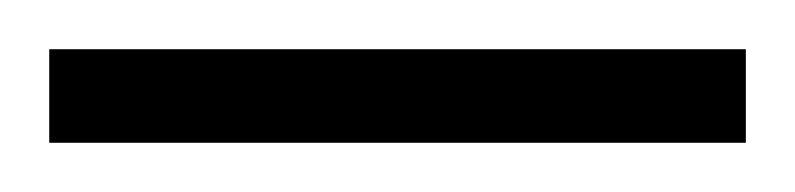

<svg xmlns="http://www.w3.org/2000/svg" viewBox="-20 -703 323 78"><path d="M0 -645V-683H283V-645Z"/></svg>

Font: Saira SemiExpanded ExtraLight
Style: Regular
Weight: 250
Width: 6
Designer: Hector Gatti with collaboration of the Omnibus-Type team
Foundry: Omnibus-Type
Version: Version 1.101